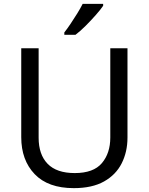

<svg xmlns="http://www.w3.org/2000/svg" viewBox="-20 -964 771 994"><path d="M640 -252Q640 -178 610 -118.5Q580 -59 518.5 -24.5Q457 10 362 10Q229 10 159.5 -62.5Q90 -135 90 -254V-714H180V-251Q180 -164 226.5 -116Q273 -68 367 -68Q464 -68 507.5 -119.5Q551 -171 551 -252V-714H640ZM514 -934Q502 -916 477 -887.5Q452 -859 423.5 -830.5Q395 -802 371 -784H313V-796Q328 -815 345.5 -841Q363 -867 380 -894.5Q397 -922 408 -944H514Z"/></svg>

Font: Noto Sans Kaithi
Style: Regular
Weight: 400
Designer: Monotype Design Team
Foundry: Monotype Imaging Inc.
Version: Version 2.005; ttfautohint (v1.8.4.7-5d5b)